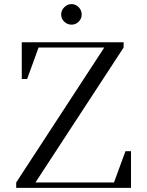

<svg xmlns="http://www.w3.org/2000/svg" viewBox="-20 -906 707 926"><path d="M58.1 0V-25.9L482.9 -676.8H166L110.8 -524.9H85V-702.1H576.2V-676.8L150.9 -25.9H529.8L585 -176.8H611.8V0ZM374 -835.9Q374 -815.9 359.6 -801.5Q345.2 -787.1 325.2 -787.1Q304.7 -787.1 289.8 -801.5Q274.9 -815.9 274.9 -835.9Q274.9 -856 290 -871.1Q305.2 -886.2 325.2 -886.2Q345.2 -886.2 359.6 -871.3Q374 -856.4 374 -835.9Z"/></svg>

Font: Dihjauti S
Style: Regular
Weight: 400
Designer: T. Christopher White
Version: Version 3.0.0